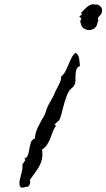

<svg xmlns="http://www.w3.org/2000/svg" viewBox="-20 -892 491 886"><path d="M70.3 -38.1Q68.4 -48.8 70.8 -60.5Q73.2 -72.3 76.7 -84Q80.1 -95.7 82.5 -108.4Q85 -121.1 83 -132.8L97.7 -154.3L91.8 -159.2Q105.5 -165 109.4 -178.2Q113.3 -191.4 115.7 -206.1Q118.2 -220.7 122.1 -233.9Q126 -247.1 140.6 -252.9Q142.6 -277.3 152.3 -298.8Q162.1 -320.3 173.8 -340.8Q177.7 -347.7 181.6 -354Q185.5 -360.4 187.5 -366.2Q191.4 -376 194.3 -385.3Q197.3 -394.5 202.1 -404.3Q207 -415 213.4 -425.3Q219.7 -435.5 225.6 -447.3Q228.5 -452.1 230.5 -457.5Q232.4 -462.9 234.4 -467.8Q243.2 -486.3 252 -502Q260.7 -517.6 262.7 -539.1Q276.4 -550.8 283.7 -566.4Q291 -582 297.4 -597.2Q303.7 -612.3 310.5 -626Q317.4 -639.6 329.1 -648.4Q336.9 -643.6 340.3 -636.7Q343.8 -629.9 345.2 -621.6Q346.7 -613.3 347.2 -604.5Q347.7 -595.7 349.6 -588.9Q335.9 -582 332.5 -570.8Q329.1 -559.6 328.6 -546.4Q328.1 -533.2 328.1 -520Q328.1 -506.8 321.3 -496.1Q318.4 -491.2 315.4 -489.3Q312.5 -487.3 308.6 -483.4Q296.9 -472.7 289.6 -454.1Q282.2 -435.5 276.4 -415Q270.5 -394.5 265.6 -373.5Q260.7 -352.5 253.9 -337.9L231.4 -317.4L238.3 -311.5Q228.5 -297.9 223.1 -282.7Q217.8 -267.6 211.9 -252.9Q206.1 -238.3 197.3 -224.6Q188.5 -210.9 173.8 -201.2Q177.7 -179.7 174.3 -161.6Q170.9 -143.6 162.1 -127Q153.3 -110.4 141.6 -94.7Q129.9 -79.1 118.2 -62.5Q123 -42 109.4 -30.3Q104.5 -31.2 98.1 -29.3Q91.8 -27.3 86.4 -26.4Q81.1 -25.4 76.7 -27.3Q72.3 -29.3 70.3 -38.1ZM358.4 -827.1 353.5 -832Q359.4 -837.9 366.7 -845.7Q374 -853.5 382.3 -860.4Q390.6 -867.2 399.9 -870.6Q409.2 -874 418.9 -871.1Q430.7 -873 441.4 -864.3Q452.1 -855.5 451.2 -841.8Q450.2 -830.1 443.4 -823.2Q436.5 -816.4 430.7 -806.6L433.6 -802.7Q433.6 -794.9 432.1 -792Q430.7 -789.1 428.7 -783.2Q425.8 -767.6 414.1 -760.3Q402.3 -752.9 389.2 -753.4Q376 -753.9 365.2 -762.2Q354.5 -770.5 352.5 -785.2Q349.6 -790 351.1 -795.9Q352.5 -801.8 355.5 -806.6Q353.5 -809.6 350.6 -811Q347.7 -812.5 345.7 -814.5Z"/></svg>

Font: Homemade Apple
Style: Regular
Weight: 400
Designer: Font Diner, Inc
Foundry: Font Diner, Inc
Version: Version 1.000